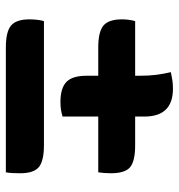

<svg xmlns="http://www.w3.org/2000/svg" viewBox="2 -638 597 640"><g transform="rotate(90 300.0 -318.5)"><path d="M51 -471H233V-487Q233 -516 230 -540.5Q227 -565 221 -590Q235 -593 247.5 -595Q260 -597 276 -597Q369 -597 369 -502V-471H465Q518 -471 538 -454Q558 -437 558 -390Q558 -369 555 -348H369V-229Q355 -225 344.5 -223.5Q334 -222 320 -222Q274 -222 253.5 -242Q233 -262 233 -309V-348H139Q86 -348 65.5 -365.5Q45 -383 45 -427Q45 -438 46.5 -450Q48 -462 51 -471ZM51 -167H464Q517 -167 537.5 -150Q558 -133 558 -88Q558 -78 557.5 -65Q557 -52 555 -40H139Q86 -40 65.5 -57.5Q45 -75 45 -119Q45 -131 46.5 -144.5Q48 -158 51 -167Z"/></g></svg>

Font: Recursive Mn Csl St
Style: Bold
Weight: 700
Monospace: yes
Version: Version 1.079;hotconv 1.0.112;makeotfexe 2.5.65598; ttfautoh